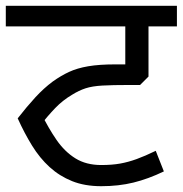

<svg xmlns="http://www.w3.org/2000/svg" viewBox="-27 -642 630 662"><path d="M322 0Q265 0 221.5 -17.5Q178 -35 144 -66Q110 -97 83.5 -140Q57 -183 34 -234Q66 -275 95 -306.5Q124 -338 155 -361Q183 -381 211 -394Q239 -407 277 -413.5Q315 -420 370 -420H405V-551H-7V-622H583V-551H485V-378L456 -349H419Q361 -349 326 -347Q291 -345 268 -337.5Q245 -330 221 -315Q189 -296 163.5 -269.5Q138 -243 107 -204L114 -253Q140 -200 168 -159.5Q196 -119 233 -96Q270 -73 322 -73Q359 -73 387 -78Q415 -83 444 -93.5Q473 -104 510 -122L538 -51Q484 -25 433 -12.5Q382 0 322 0Z"/></svg>

Font: lgurmukhi25
Style: Book
Weight: 400
Designer: Jelle Bosma - Monotype Design Team
Foundry: Monotype Imaging Inc.
Version: Version 2.003